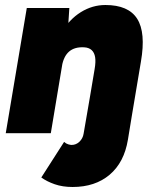

<svg xmlns="http://www.w3.org/2000/svg" viewBox="-20 -532 618 767"><path d="M270 215Q230 215 198.5 204Q167 193 145 177L236 35Q244 42 252.5 44.5Q261 47 266 47Q284 47 297.5 34Q311 21 314 2L354 -230H533L491 26Q476 117 418 166Q360 215 270 215ZM3 0 87 -500H257L251 -408L183 0ZM315 0 358 -256 543 -286 495 0ZM358 -256Q363 -285 360 -303.5Q357 -322 346 -332Q335 -342 316 -343Q278 -345 256 -326Q234 -307 227 -266H178Q191 -345 224 -400Q257 -455 303 -483.5Q349 -512 401 -512Q493 -512 528 -457Q563 -402 543 -286Z"/></svg>

Font: Figtree Light Black
Style: Italic
Weight: 900
Italic angle: -9.5°
Version: Version 2.000